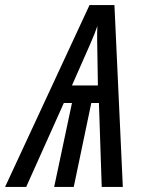

<svg xmlns="http://www.w3.org/2000/svg" viewBox="-85 -735 567 755"><path d="M-65 0H18L166 -330H198L128 0H205L274 -330H304L315 0H398L365 -715H267ZM198 -399 269 -560Q283 -592 286.5 -601.5Q290 -611 298 -633Q297 -620 297 -607Q297 -594 297 -580L300 -399Z"/></svg>

Font: Noto Sans UI Condensed
Style: Italic
Weight: 400
Width: 3
Italic angle: -12°
Designer: Monotype Design Team
Foundry: Monotype Imaging Inc.
Version: Version 1.901